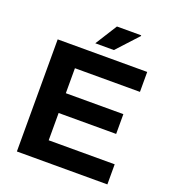

<svg xmlns="http://www.w3.org/2000/svg" viewBox="-154 -988 991 1104"><g transform="rotate(20 341.5 -436.0)"><path d="M287.1 -738.8 371.1 -872.1H519L520 -868.2L400.9 -738.8ZM76.2 0V-686H624V-564H226.1V-411.1H578.1V-290H226.1V-123H629.9V0Z"/></g></svg>

Font: Archivo
Style: Bold
Weight: 700
Designer: Hector Gatti
Foundry: Omnibus-Type
Version: Version 2.001